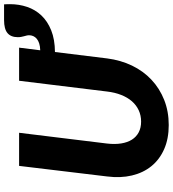

<svg xmlns="http://www.w3.org/2000/svg" viewBox="27 -870 850 945"><g transform="rotate(-90 452.5 -397.0)"><path d="M327 -128Q357.5 -128 382.8 -139.8Q408 -151.5 427 -173.2Q446 -195 458.2 -226Q470.5 -257 475 -295.5L528 -728.5H691L678 -624.5Q697.5 -625 711.5 -629.5Q725.5 -634 734.5 -641.5Q743.5 -649 747.8 -658.8Q752 -668.5 752 -679Q752 -685.5 750.5 -691.5Q749 -697.5 747.2 -704Q745.5 -710.5 744 -718Q742.5 -725.5 742.5 -734.5Q742.5 -768.5 762.5 -785.5Q782.5 -802.5 827 -802.5H904Q904.5 -797.5 904.8 -788.2Q905 -779 905 -773.5Q905 -729 891.5 -689Q878 -649 849.5 -618.8Q821 -588.5 776.2 -570.5Q731.5 -552.5 669.5 -552L638 -295.5Q629.5 -229 602.8 -173.2Q576 -117.5 533.2 -77.2Q490.5 -37 434 -14.5Q377.5 8 310 8Q242.5 8 191.5 -14.5Q140.5 -37 107.8 -77.2Q75 -117.5 61.8 -173.2Q48.5 -229 57 -295.5L109 -728.5H272L219 -295.5Q214.5 -257 219.5 -226Q224.5 -195 238.2 -173.2Q252 -151.5 274.2 -139.8Q296.5 -128 327 -128Z"/></g></svg>

Font: Lato Black
Style: Italic
Weight: 900
Italic angle: -7°
Designer: Lukasz Dziedzic
Foundry: tyPoland Lukasz Dziedzic
Version: Version 2.007; 2014-02-27